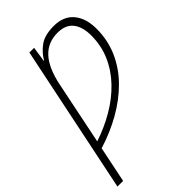

<svg xmlns="http://www.w3.org/2000/svg" viewBox="-280 -825 1167 1167"><g transform="rotate(-45 303.0 -242.0)"><path d="M5.9 240.2 203.6 -714.4H244.1L229.5 -616.2H231.9Q255.9 -659.7 299.6 -691.9Q343.3 -724.1 421.4 -724.1Q506.3 -724.1 550.5 -671.1Q594.7 -618.2 594.7 -527.8Q594.7 -429.7 557.4 -345.7Q520 -261.7 452.9 -193.8Q385.7 -126 296.1 -75.2Q206.5 -24.4 102.5 7.8L54.7 240.2ZM113.3 -41Q203.6 -70.8 282 -116.9Q360.4 -163.1 418.9 -224.1Q477.5 -285.2 510.3 -360.1Q543 -435.1 543 -522.5Q543 -595.2 510.5 -637Q478 -678.7 408.7 -678.7Q326.2 -678.7 273.7 -622.1Q221.2 -565.4 196.8 -448.2Z"/></g></svg>

Font: Open Sans Light
Style: Italic
Weight: 300
Italic angle: -12°
Designer: Monotype Design Team
Foundry: Monotype Imaging Inc.
Version: Version 3.003; ttfautohint (v1.8.4)